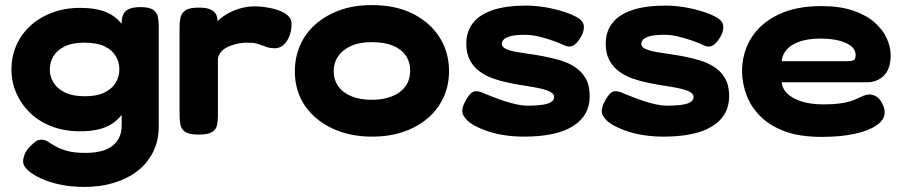

<svg xmlns="http://www.w3.org/2000/svg" viewBox="-20 -521 3552 756"><path d="M313 215Q262 215 218 206Q174 197 141 181.5Q108 166 89.5 149Q71 132 71 116Q71 103 76 89Q81 75 94 60Q111 43 120.5 36Q130 29 144 29Q157 29 169 37Q181 45 198.5 55Q216 65 243.5 73Q271 81 316 81Q352 81 378.5 74Q405 67 423 53Q441 39 450 19Q459 -1 459 -27V-438Q462 -469 479.5 -481Q497 -493 533 -493Q568 -493 583 -482.5Q598 -472 601.5 -455Q605 -438 605 -419V-24Q605 34 582 79Q559 124 519 154Q479 184 426.5 199.5Q374 215 313 215ZM297 -4Q233 -4 183 -23.5Q133 -43 98 -77Q63 -111 44 -155Q25 -199 25 -248Q25 -297 43.5 -340.5Q62 -384 97.5 -417.5Q133 -451 183.5 -470.5Q234 -490 296 -490Q357 -490 397 -473.5Q437 -457 460.5 -425Q484 -393 494 -348Q504 -303 504 -246Q504 -170 484.5 -116Q465 -62 420 -33Q375 -4 297 -4ZM314 -142Q362 -142 392 -157Q422 -172 436 -196Q450 -220 450 -248Q450 -276 436 -300Q422 -324 392 -338.5Q362 -353 312 -353Q264 -353 234 -338Q204 -323 190 -299Q176 -275 176 -247Q176 -220 190.5 -196Q205 -172 235.5 -157Q266 -142 314 -142Z M762 9Q725 9 709.5 -1.5Q694 -12 690.5 -30Q687 -48 687 -67V-416Q687 -436 691 -453Q695 -470 710.5 -480.5Q726 -491 763 -491Q798 -491 813.5 -481.5Q829 -472 833 -459.5Q837 -447 837 -438L825 -420Q829 -430 842.5 -443Q856 -456 877.5 -468Q899 -480 926 -488Q953 -496 984 -496Q997 -496 1015 -494Q1033 -492 1053 -487.5Q1073 -483 1090 -475Q1107 -467 1117.5 -455.5Q1128 -444 1128 -428Q1128 -388 1109.5 -359.5Q1091 -331 1062 -331Q1045 -331 1034 -334.5Q1023 -338 1013 -342Q1003 -346 990 -349.5Q977 -353 955 -353Q932 -353 911 -348Q890 -343 873.5 -334.5Q857 -326 847.5 -313Q838 -300 838 -285V-65Q838 -46 834.5 -28.5Q831 -11 815 -1Q799 9 762 9Z M1445 17Q1379 17 1323.5 -1.5Q1268 -20 1226.5 -54.5Q1185 -89 1163 -136Q1141 -183 1141 -240Q1141 -296 1162 -343.5Q1183 -391 1223 -426Q1263 -461 1318.5 -481Q1374 -501 1444 -501Q1538 -501 1605.5 -467Q1673 -433 1710.5 -374.5Q1748 -316 1748 -241Q1748 -183 1725.5 -135.5Q1703 -88 1662.5 -54Q1622 -20 1567 -1.5Q1512 17 1445 17ZM1444 -128Q1489 -128 1523 -141.5Q1557 -155 1576 -180.5Q1595 -206 1595 -243Q1595 -277 1577.5 -302.5Q1560 -328 1526.5 -341.5Q1493 -355 1443 -355Q1395 -355 1362 -340Q1329 -325 1311.5 -299.5Q1294 -274 1294 -242Q1294 -206 1312.5 -180.5Q1331 -155 1365 -141.5Q1399 -128 1444 -128Z M2043 17Q2002 17 1964 11Q1926 5 1894 -6.5Q1862 -18 1840 -31.5Q1818 -45 1809 -60Q1800 -71 1800.5 -85Q1801 -99 1808.5 -115Q1816 -131 1828 -147Q1841 -163 1856 -162Q1871 -161 1889 -152Q1904 -146 1924.5 -138Q1945 -130 1968 -122.5Q1991 -115 2014 -110Q2037 -105 2057 -105Q2114 -105 2138 -113.5Q2162 -122 2162 -139Q2162 -150 2150 -157.5Q2138 -165 2118.5 -170Q2099 -175 2075 -179Q2051 -183 2026 -187Q2001 -191 1979 -196Q1949 -202 1920 -212.5Q1891 -223 1867.5 -240.5Q1844 -258 1830 -284.5Q1816 -311 1816 -349Q1816 -396 1841.5 -429.5Q1867 -463 1919.5 -481Q1972 -499 2053 -499Q2075 -499 2101.5 -496Q2128 -493 2155 -487Q2182 -481 2206 -473Q2230 -465 2248 -455Q2278 -440 2279 -416.5Q2280 -393 2262 -367Q2249 -347 2234.5 -340.5Q2220 -334 2203 -342Q2185 -351 2158 -360.5Q2131 -370 2102 -377Q2073 -384 2048 -384Q2012 -384 1992 -379Q1972 -374 1964 -366Q1956 -358 1956 -348Q1956 -336 1972 -328.5Q1988 -321 2013.5 -316.5Q2039 -312 2068 -308Q2097 -304 2122 -299Q2154 -293 2186 -283.5Q2218 -274 2244 -257Q2270 -240 2286 -212.5Q2302 -185 2302 -142Q2302 -66 2236.5 -24.5Q2171 17 2043 17Z M2592 17Q2551 17 2513 11Q2475 5 2443 -6.5Q2411 -18 2389 -31.5Q2367 -45 2358 -60Q2349 -71 2349.5 -85Q2350 -99 2357.5 -115Q2365 -131 2377 -147Q2390 -163 2405 -162Q2420 -161 2438 -152Q2453 -146 2473.5 -138Q2494 -130 2517 -122.5Q2540 -115 2563 -110Q2586 -105 2606 -105Q2663 -105 2687 -113.5Q2711 -122 2711 -139Q2711 -150 2699 -157.5Q2687 -165 2667.5 -170Q2648 -175 2624 -179Q2600 -183 2575 -187Q2550 -191 2528 -196Q2498 -202 2469 -212.5Q2440 -223 2416.5 -240.5Q2393 -258 2379 -284.5Q2365 -311 2365 -349Q2365 -396 2390.5 -429.5Q2416 -463 2468.5 -481Q2521 -499 2602 -499Q2624 -499 2650.5 -496Q2677 -493 2704 -487Q2731 -481 2755 -473Q2779 -465 2797 -455Q2827 -440 2828 -416.5Q2829 -393 2811 -367Q2798 -347 2783.5 -340.5Q2769 -334 2752 -342Q2734 -351 2707 -360.5Q2680 -370 2651 -377Q2622 -384 2597 -384Q2561 -384 2541 -379Q2521 -374 2513 -366Q2505 -358 2505 -348Q2505 -336 2521 -328.5Q2537 -321 2562.5 -316.5Q2588 -312 2617 -308Q2646 -304 2671 -299Q2703 -293 2735 -283.5Q2767 -274 2793 -257Q2819 -240 2835 -212.5Q2851 -185 2851 -142Q2851 -66 2785.5 -24.5Q2720 17 2592 17Z M3215 18Q3128 18 3068.5 -4.5Q3009 -27 2972 -65Q2935 -103 2918.5 -149Q2902 -195 2902 -241Q2902 -314 2938.5 -372Q2975 -430 3044.5 -463.5Q3114 -497 3214 -497Q3288 -497 3340 -479Q3392 -461 3424.5 -432Q3457 -403 3472 -369Q3487 -335 3487 -304Q3487 -250 3460.5 -223.5Q3434 -197 3393 -197H3058Q3060 -172 3080 -152.5Q3100 -133 3136 -121.5Q3172 -110 3223 -110Q3260 -110 3286 -113.5Q3312 -117 3329 -122.5Q3346 -128 3358 -134Q3370 -140 3380 -144Q3390 -148 3402 -149Q3417 -149 3430 -141.5Q3443 -134 3453 -115Q3460 -102 3462 -92Q3464 -82 3463 -73Q3461 -48 3430.5 -27Q3400 -6 3345 6Q3290 18 3215 18ZM3058 -280H3315Q3331 -280 3340 -283.5Q3349 -287 3349 -305Q3349 -324 3333 -338Q3317 -352 3286 -360.5Q3255 -369 3210 -369Q3161 -369 3127.5 -357Q3094 -345 3077 -325Q3060 -305 3058 -280Z"/></svg>

Font: Fredoka SemiExpanded SemiBold
Style: Regular
Weight: 600
Width: 6
Designer: Ben Nathan
Foundry: Milena B. Brandão, Ben Nathan
Version: Version 2.001